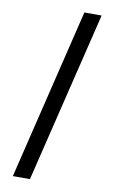

<svg xmlns="http://www.w3.org/2000/svg" viewBox="-116 -1003 747 1238"><g transform="rotate(10 257.0 -384.5)"><path d="M445 -944 173 175H61L332 -944Z"/></g></svg>

Font: IBM-Poppins
Style: Poppins-Medium
Weight: 500
Designer: Mike Abbink, Paul van der Laan, Pieter van Rosmalen, Ben Mitchell, Mark Frömberg
Foundry: Bold Monday
Version: Version 1.1